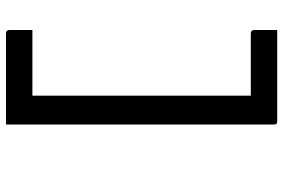

<svg xmlns="http://www.w3.org/2000/svg" viewBox="-172 -624 944 640"><g transform="rotate(90 300.0 -304.0)"><path d="M80 -756H384Q387 -756 389 -755.5Q391 -755 392.5 -753.5Q394 -752 394.5 -750Q395 -748 395 -745Q395 -645 395 -545.5Q395 -446 395 -346Q395 -246 395 -145.5Q395 -45 395 54Q395 77 395 101Q395 125 395 148Q385 148 375 148Q365 148 355 148H91Q86 148 83 145Q80 142 80 137Q80 117 80 99Q80 81 80 60H299Q299 -31 299 -122Q299 -213 299 -304Q299 -395 299 -486.5Q299 -578 299 -668H91Q86 -668 83 -671Q80 -674 80 -679Q80 -699 80 -718Q80 -737 80 -756Z"/></g></svg>

Font: Recursive Monospace
Style: Regular
Weight: 400
Version: Version 1.047